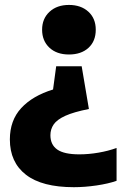

<svg xmlns="http://www.w3.org/2000/svg" viewBox="-20 -578 516 798"><path d="M266.5 -557.5Q316.5 -557.5 347.2 -529.5Q378 -501.5 378 -454.5Q378 -407 347.8 -379.2Q317.5 -351.5 266.5 -351.5Q215.5 -351.5 185.2 -380Q155 -408.5 155 -454.5Q155 -500.5 185.8 -529Q216.5 -557.5 266.5 -557.5ZM319.5 -302.5 349.5 -125Q286.5 -112.5 251.8 -96.8Q217 -81 203.2 -61Q189.5 -41 189.5 -16Q189.5 23.5 218 43.5Q246.5 63.5 309.5 63.5Q348.5 63.5 389.2 56.5Q430 49.5 464.5 37V173.5Q430.5 185.5 381.2 192.8Q332 200 287 200Q154.5 200 87.8 148.2Q21 96.5 21 1.5Q21 -77.5 68.2 -128.8Q115.5 -180 200.5 -206L213.5 -302.5Z"/></svg>

Font: Encode Sans Semi Condensed ExtraBold
Style: Regular
Weight: 800
Width: 4
Designer: Multiple Designers
Foundry: Impallari Type
Version: Version 3.000; ttfautohint (v1.8.3) -l 8 -r 50 -G 200 -x 14 